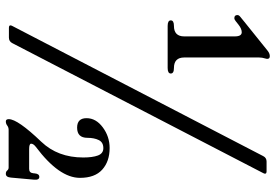

<svg xmlns="http://www.w3.org/2000/svg" viewBox="-166 -592 964 672"><g transform="rotate(90 316.0 -256.0)"><path d="M32.7 0ZM579.6 -707Q587.9 -707 587.9 -701.7Q587.9 -699.2 585.9 -695.3L130.9 183.1Q125 194.8 111.3 194.8H77.6Q68.8 194.8 68.8 189.5Q68.8 187 70.8 183.1L526.4 -695.3Q532.2 -707 545.4 -707ZM393.6 0ZM502 124H571.3Q585 124 586.4 109.4L586.9 104Q588.4 88.4 599.1 88.4Q610.4 88.4 608.9 106.4L601.6 187.5Q600.1 205.6 588.4 205.6Q580.6 205.6 576.7 200.7Q572.8 195.8 566.4 195.8H434.6Q425.8 195.8 419.4 200.7Q413.1 205.6 405 205.6Q397 205.6 397 195.3Q397 164.1 476.1 81.5Q531.2 23.9 531.2 -65.4Q531.2 -97.7 524.2 -116.7Q517.1 -135.7 498.5 -135.7Q478 -135.7 470.2 -119.6Q462.4 -103.5 462.4 -80.1Q462.4 -43.9 426.8 -43.9Q393.6 -43.9 393.6 -76.9Q393.6 -109.9 425.8 -133.8Q458 -157.7 498 -157.7Q544.9 -157.7 573.7 -131.8Q602.5 -106 602.5 -53.7Q602.5 19 494.6 100.1Q482.9 108.9 482.9 117.2Q482.9 124 502 124ZM32.7 -605Q32.7 -610.4 39.1 -615.2L57.1 -629.9L157.2 -710.4Q167 -718.3 176.5 -718.3Q186 -718.3 186 -709.5Q186 -706.5 184.6 -702.1Q181.2 -691.4 181.2 -680.7V-418.9Q181.2 -382.8 217.8 -382.8Q237.3 -382.8 237.3 -371.8Q237.3 -360.8 217.8 -360.8H70.8Q51.3 -360.8 51.3 -371.8Q51.3 -382.8 70.8 -382.8Q107.4 -382.8 107.4 -418.9V-595.7Q107.4 -620.1 92.8 -620.1Q80.6 -620.1 65.9 -608.4L54.2 -599.1Q48.3 -594.2 43.5 -594.2Q32.7 -594.2 32.7 -605Z"/></g></svg>

Font: UnifrakturMaguntia17
Style: Book
Weight: 400
Designer: j. 'mach' wust, Gerrit Ansmann, Georg Duffner, based on a font by Peter Wiegel, original typeface by Carl Albert Fahrenw
Version: Version 2017-03-19